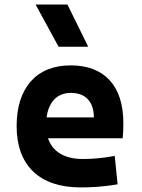

<svg xmlns="http://www.w3.org/2000/svg" viewBox="-20 -815 626 845"><path d="M334 9.8C376 9.8 431.2 7.8 497.6 -3.9L484.9 -128.9C437.5 -120.1 392.6 -115.2 345.7 -115.2C264.6 -115.2 211.4 -146.5 191.4 -206.5H520C522 -227.5 522.9 -249 522.9 -273.4C522.9 -438.5 438.5 -527.3 291 -527.3C140.1 -527.3 53.2 -428.7 53.2 -259.8C53.2 -85.9 154.8 9.8 334 9.8ZM237.8 -609.4H368.2L276.9 -794.9H136.7ZM185.1 -298.3C194.3 -367.7 232.4 -406.2 292 -406.2C355.5 -406.2 393.1 -368.2 393.1 -298.3Z"/></svg>

Font: Cascadia Mono NF
Style: Bold
Weight: 700
Monospace: yes
Designer: Aaron Bell
Foundry: Saja Typeworks
Version: Version 2404.023